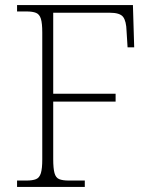

<svg xmlns="http://www.w3.org/2000/svg" viewBox="-20 -734 599 754"><path d="M47 0V-25H84Q108 -25 121.5 -30.5Q135 -36 140.5 -54Q146 -72 146 -108V-606Q146 -643 140.5 -660.5Q135 -678 121.5 -683.5Q108 -689 84 -689H47V-714H502L507 -548H481L477 -612Q476 -651 463.5 -667.5Q451 -684 411 -684H189V-366H434V-335H189V-109Q189 -73 194 -54.5Q199 -36 212.5 -30.5Q226 -25 250 -25H313V0Z"/></svg>

Font: Noto Serif Armenian ExtraLight
Style: Regular
Weight: 250
Version: Version 2.007